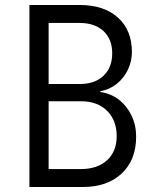

<svg xmlns="http://www.w3.org/2000/svg" viewBox="-20 -750 640 770"><path d="M98 0V-730H299Q397 -730 453 -679.5Q509 -629 509 -541Q509 -504 493 -470.5Q477 -437 448.5 -414Q420 -391 382 -384V-381Q425 -375 457 -350Q489 -325 507.5 -286.5Q526 -248 526 -202Q526 -109 468.5 -54.5Q411 0 311 0ZM175 -413H299Q360 -413 395 -446Q430 -479 430 -536Q430 -593 395 -625.5Q360 -658 299 -658H175ZM175 -72H304Q371 -72 409.5 -107.5Q448 -143 448 -204Q448 -267 409.5 -305.5Q371 -344 304 -344H175Z"/></svg>

Font: JetBrains Mono NL Light
Style: Regular
Weight: 300
Monospace: yes
Designer: Philipp Nurullin, Konstantin Bulenkov
Foundry: JetBrains
Version: Version 2.305; ttfautohint (v1.8.4.7-5d5b)